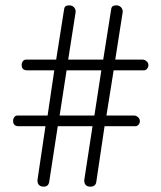

<svg xmlns="http://www.w3.org/2000/svg" viewBox="-20 -733 603 718"><path d="M29 -281Q29 -289 33.5 -295Q38 -301 45 -301H158L183 -470H82Q61 -470 61 -490Q61 -498 65.5 -504Q70 -510 77 -510H190L220 -700Q222 -713 238 -713Q250 -713 256.5 -706Q263 -699 263 -689L235 -510H366L396 -700Q398 -713 414 -713Q426 -713 432.5 -706Q439 -699 439 -689L411 -510H514Q521 -510 528 -504Q535 -498 535 -490Q535 -482 530 -476Q525 -470 519 -470H405L378 -301H481Q489 -301 496 -295Q503 -289 503 -280Q503 -272 498 -266.5Q493 -261 486 -261H371L340 -52Q337 -35 318 -35Q295 -35 295 -59L326 -261H196L164 -53Q161 -35 144 -35Q120 -35 120 -59L150 -261H50Q29 -261 29 -281ZM203 -301H333L359 -470H229Z"/></svg>

Font: Terminal Dosis
Style: Light
Weight: 300
Designer: EdgarTolentino, PabloImpallari, IginoMarini
Foundry: EdgarTolentino, PabloImpallari, IginoMarini
Version: Version 1.006